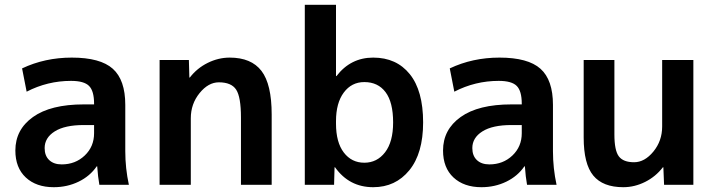

<svg xmlns="http://www.w3.org/2000/svg" viewBox="-20 -770 2978 800"><path d="M279 -530Q398 -530 450 -483.5Q502 -437 502 -333V-140Q502 -69 517 0H394Q388 -33 385 -77H383Q355 -36 307.5 -13Q260 10 204 10Q131 10 87.5 -30.5Q44 -71 44 -143Q44 -230 117.5 -282.5Q191 -335 329 -335H372V-338Q372 -391 351 -412Q330 -433 276 -433Q178 -433 91 -388L72 -485Q167 -530 279 -530ZM166 -153Q166 -121 185 -103Q204 -85 237 -85Q294 -85 333 -122Q372 -159 372 -215V-249H329Q250 -249 208 -222.5Q166 -196 166 -153Z M645 -520H767L769 -447H771Q801 -486 845.5 -508Q890 -530 937 -530Q1027 -530 1069.5 -474.5Q1112 -419 1112 -293V0H984V-280Q984 -366 964 -396.5Q944 -427 892 -427Q848 -427 811.5 -382Q775 -337 775 -277V0H645Z M1250 -750H1380V-453H1382Q1441 -530 1535 -530Q1632 -530 1687.5 -461Q1743 -392 1743 -260Q1743 -131 1685.5 -60.5Q1628 10 1535 10Q1435 10 1376 -73H1374L1372 0H1250ZM1618 -260Q1618 -344 1586.5 -386Q1555 -428 1498 -428Q1445 -428 1412.5 -384.5Q1380 -341 1380 -265V-255Q1380 -177 1412.5 -134.5Q1445 -92 1498 -92Q1551 -92 1584.5 -135.5Q1618 -179 1618 -260Z M2061 -530Q2180 -530 2232 -483.5Q2284 -437 2284 -333V-140Q2284 -69 2299 0H2176Q2170 -33 2167 -77H2165Q2137 -36 2089.5 -13Q2042 10 1986 10Q1913 10 1869.5 -30.5Q1826 -71 1826 -143Q1826 -230 1899.5 -282.5Q1973 -335 2111 -335H2154V-338Q2154 -391 2133 -412Q2112 -433 2058 -433Q1960 -433 1873 -388L1854 -485Q1949 -530 2061 -530ZM1948 -153Q1948 -121 1967 -103Q1986 -85 2019 -85Q2076 -85 2115 -122Q2154 -159 2154 -215V-249H2111Q2032 -249 1990 -222.5Q1948 -196 1948 -153Z M2540 -520V-210Q2540 -143 2558.5 -118.5Q2577 -94 2622 -94Q2666 -94 2702.5 -138.5Q2739 -183 2739 -243V-520H2869V0H2747L2744 -73H2742Q2712 -34 2668 -12Q2624 10 2577 10Q2492 10 2452 -38.5Q2412 -87 2412 -197V-520Z"/></svg>

Font: Mplus 1p Bold
Style: Bold
Weight: 700
Version: Version 1.061